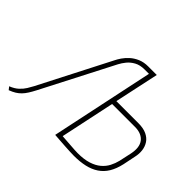

<svg xmlns="http://www.w3.org/2000/svg" viewBox="-151 -934 1179 1179"><g transform="rotate(45 438.0 -344.5)"><path d="M740 -411H549L611 -700H537Q499 -700 470 -687.5Q441 -675 420 -656Q399 -637 385 -616.5Q371 -596 363 -579L127 -119Q118 -102 105.5 -81.5Q93 -61 72.5 -42Q52 -23 19 -10L34 9Q58 0 75 -10.5Q92 -21 105.5 -35Q119 -49 131 -68Q143 -87 156 -112L396 -578Q407 -599 424 -620Q441 -641 468 -656Q495 -671 535 -671H572L430 1Q429 1 442.5 2Q456 3 477 4.5Q498 6 522 7.5Q546 9 567.5 10Q589 11 602 11Q654 11 696 1.5Q738 -8 770 -29.5Q802 -51 822.5 -85Q843 -119 854 -168L871 -251Q878 -281 874.5 -309.5Q871 -338 856 -361Q841 -384 812.5 -397.5Q784 -411 740 -411ZM822 -166Q815 -137 801 -110Q787 -83 762 -62Q737 -41 699 -29Q661 -17 607 -17Q596 -17 579 -18Q562 -19 543 -20.5Q524 -22 507 -23Q490 -24 479 -25Q468 -26 468 -26L543 -380H742Q772 -380 793.5 -370.5Q815 -361 827.5 -344Q840 -327 843 -303Q846 -279 840 -249Z"/></g></svg>

Font: Advent Pro ExtraLight
Style: Italic
Weight: 250
Italic angle: -12°
Version: Version 3.000